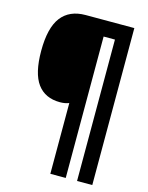

<svg xmlns="http://www.w3.org/2000/svg" viewBox="-130 -841 810 1048"><g transform="rotate(15 275.0 -316.5)"><path d="M496 127H410V-672H346V127H259V-273Q237 -264 208 -264Q124 -264 80.5 -323Q37 -382 37 -509Q37 -639 83.5 -699.5Q130 -760 221 -760H496Z"/></g></svg>

Font: Noto Sans Tamil Condensed Black
Style: Regular
Weight: 900
Width: 3
Designer: Jelle Bosma - Monotype Design Team
Foundry: Monotype Imaging Inc.
Version: Version 2.004; ttfautohint (v1.8.4.7-5d5b)